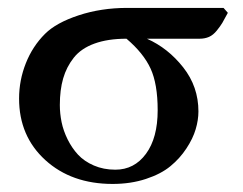

<svg xmlns="http://www.w3.org/2000/svg" viewBox="-20 -451 610 481"><path d="M269 -25.9Q316.4 -25.9 345.7 -65.7Q375 -105.5 375 -174.8Q375 -240.7 357.2 -279.3Q339.4 -317.9 296.9 -354Q250 -354 216.6 -341.8Q183.1 -329.6 164.8 -306.4Q146.5 -283.2 138.2 -254.4Q129.9 -225.6 129.9 -188Q129.9 -166.5 134.3 -145Q138.7 -123.5 149.4 -101.8Q160.2 -80.1 175.5 -63.5Q190.9 -46.9 215.1 -36.4Q239.3 -25.9 269 -25.9ZM480 -354H348.1Q400.9 -330.6 439 -282.2Q477.1 -233.9 477.1 -171.9Q477.1 -150.4 470.2 -127.2Q463.4 -104 447 -79.1Q430.7 -54.2 407 -34.7Q383.3 -15.1 345.5 -2.7Q307.6 9.8 262.2 9.8Q159.2 9.8 93.5 -50Q27.8 -109.9 27.8 -204.1Q27.8 -250 44.7 -292.5Q61.5 -335 92.8 -366.2Q120.6 -394 177 -412.6Q233.4 -431.2 298.8 -431.2H540L550.8 -418.9Q541.5 -401.4 536.9 -393.6Q532.2 -385.7 523.2 -374.5Q514.2 -363.3 503.7 -358.6Q493.2 -354 480 -354Z"/></svg>

Font: Common Serif Medium
Style: Regular
Weight: 500
Designer: Philipp H. Poll, Khaled Hosny
Foundry: Stefan Peev, Context Ltd.
Version: Version 1.026